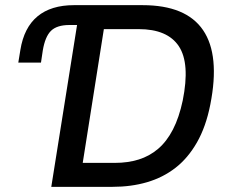

<svg xmlns="http://www.w3.org/2000/svg" viewBox="-20 -725 895 745"><path d="M179 0 279 -628H250Q201 -628 178 -605.5Q155 -583 146 -529L139 -482H51L59 -531Q73 -618 125.5 -661.5Q178 -705 267 -705H533Q702 -705 768 -608Q834 -511 796 -319Q779 -233 744 -172Q709 -111 660.5 -73.5Q612 -36 550.5 -18Q489 0 416 0ZM301 -93H426Q476 -93 518 -106Q560 -119 593.5 -147.5Q627 -176 651 -222.5Q675 -269 689 -335Q718 -479 674 -545.5Q630 -612 518 -612H383Z"/></svg>

Font: Nunito Sans 7pt SemiCondensed SemiBold
Style: Italic
Weight: 600
Width: 4
Italic angle: -9°
Designer: Vernon Adams
Foundry: Vernon Adams
Version: Version 3.101;gftools[0.9.27]